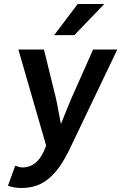

<svg xmlns="http://www.w3.org/2000/svg" viewBox="-20 -739 607 961"><path d="M56 91 20 190 24 192C41 198 61 202 88 202C202 202 266 131 323 19L567 -491H446L337 -246C320 -205 302 -162 285 -118C276 -160 269 -207 260 -247L200 -491H72L211 -10L199 19C177 67 143 99 93 99C82 99 70 95 61 92ZM369 -719 251 -563H352L502 -719Z"/></svg>

Font: Falling Sky
Style: MedObl
Weight: 500
Designer: Paul D. Hunt
Foundry: Adobe Systems Incorporated
Version: Version 1.02